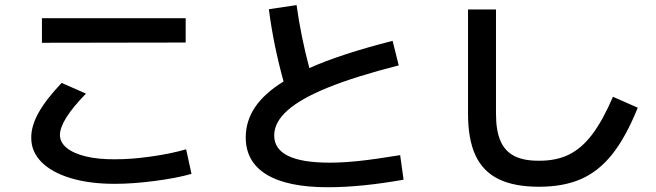

<svg xmlns="http://www.w3.org/2000/svg" viewBox="-20 -747 2633 771"><path d="M105.5 -194.3Q105 -240.2 134.5 -293.7Q164.1 -347.2 227.5 -414.1L325.2 -371.1Q220.7 -263.7 220.7 -205.1Q220.7 -175.3 247.8 -153.1Q274.9 -130.9 324.7 -118.9Q374.5 -106.9 440.4 -107.4Q504.9 -106.9 586.2 -118.4Q667.5 -129.9 727.5 -147.5L749 -48.8Q689 -31.7 601.3 -20.3Q513.7 -8.8 440.4 -8.8Q339.8 -8.8 263.7 -31.7Q187.5 -54.7 146.2 -96.7Q105 -138.7 105.5 -194.3ZM148.4 -673.8H725.6V-576.2L148.4 -575.2Z M966.8 -195.3Q966.8 -260.7 1003.9 -316.2Q1041 -371.6 1118.7 -419.9Q1078.1 -566.4 1059.6 -710L1170.9 -726.6Q1188.5 -600.1 1222.2 -473.6Q1347.7 -529.8 1556.6 -583L1581.1 -484.4Q1408.2 -440.4 1297.9 -395.8Q1187.5 -351.1 1134.3 -303.5Q1081.1 -255.9 1081.1 -203.1Q1081.1 -93.8 1303.7 -93.8Q1357.4 -93.8 1421.4 -100.6Q1485.4 -107.4 1586.9 -124L1600.6 -25.4Q1429.7 4.9 1296.9 4.9Q1134.3 4.9 1050.5 -46.1Q966.8 -97.2 966.8 -195.3Z M1859.4 -290V-709H1971.7V-290Q1971.7 -223.1 1989.5 -181.6Q2007.3 -140.1 2045.2 -120.6Q2083 -101.1 2144.5 -101.6Q2213.4 -101.1 2264.6 -126.2Q2315.9 -151.4 2358.2 -207.3Q2400.4 -263.2 2441.4 -358.4L2541 -314.5Q2493.7 -197.3 2439.2 -128.4Q2384.8 -59.6 2314 -28.3Q2243.2 2.9 2144.5 2.9Q2044.9 2.9 1982.2 -27.8Q1919.4 -58.6 1889.4 -123Q1859.4 -187.5 1859.4 -290Z"/></svg>

Font: Pretendard GOV SemiBold
Style: Regular
Weight: 600
Designer: Base glyphs from Inter by Rasmus Andersson; Hangeul glyphs from Noto Sans CJK(Source Han Sans) by Jang Soo-young and Kan
Foundry: Kil Hyung-jin
Version: Version 1.309